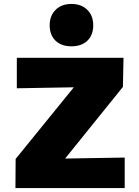

<svg xmlns="http://www.w3.org/2000/svg" viewBox="-20 -950 701 970"><path d="M610 -154V0H58L59 -147L353 -509L65 -504V-658H604L601 -511L309 -149ZM231 -822Q231 -871 261 -900.5Q291 -930 341 -930Q391 -930 421 -900.5Q451 -871 451 -822Q451 -773 421.5 -744.5Q392 -716 341 -716Q290 -716 260.5 -744.5Q231 -773 231 -822Z"/></svg>

Font: Ysabeau Black
Style: Regular
Weight: 900
Designer: Christian Thalmann (Catharsis Fonts)
Version: Version 0.003